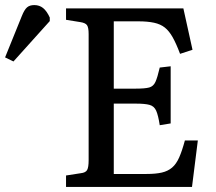

<svg xmlns="http://www.w3.org/2000/svg" viewBox="-198 -736 852 756"><path d="M62 0V-45L120 -54Q139 -56 145 -66.5Q151 -77 151 -105V-602Q151 -628 144.5 -637Q138 -646 118 -649L62 -658V-703H524L560 -540L511 -524Q496 -564 482 -589Q468 -614 451 -627.5Q434 -641 408.5 -646.5Q383 -652 347 -652H250V-387H337Q373 -387 389.5 -391.5Q406 -396 414 -413.5Q422 -431 431 -470L474 -475V-250L431 -243Q425 -282 417 -300Q409 -318 391 -323Q373 -328 337 -328H250V-51H379Q415 -51 439 -56.5Q463 -62 479.5 -76Q496 -90 507.5 -116Q519 -142 530 -183H581L558 0ZM-145 -494 -178 -510 -112 -673Q-102 -698 -91.5 -707Q-81 -716 -63 -716Q-43 -716 -28.5 -704.5Q-14 -693 -2 -667V-653Z"/></svg>

Font: Literata 18pt
Style: Regular
Weight: 400
Designer: Latin by Veronika Burian and Jose Scaglione. Greek by Irene Vlachou. Cyrillic by Vera Evstafieva.
Foundry: TypeTogether
Version: Version 3.103;gftools[0.9.29]